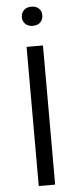

<svg xmlns="http://www.w3.org/2000/svg" viewBox="-61 -937 394 969"><g transform="rotate(-5 136.5 -452.5)"><path d="M178 0H95V-705H178ZM136 -808Q113 -808 98.5 -821.5Q84 -835 84 -857Q85 -879 99 -892Q113 -905 136 -905Q160 -905 174 -892Q188 -879 188 -857Q188 -835 174 -821.5Q160 -808 136 -808Z"/></g></svg>

Font: Metropolitano
Style: Regular
Weight: 400
Designer: Fonts by Alex Slobzheninov & Chris M. Simpson / Changes by Cristiano Sobral
Foundry: Fonts by Alex Slobzheninov & Chris M. Simpson / Changes by Cristiano Sobral
Version: Version 1.00;August 30, 2020;FontCreator 13.0.0.2681 64-bit